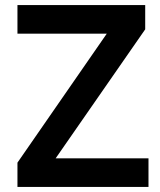

<svg xmlns="http://www.w3.org/2000/svg" viewBox="-20 -739 634 759"><path d="M49 0V-96L434 -652L439 -606H49V-719H554V-623L168 -67L163 -113H567V0Z"/></svg>

Font: Nunitoga
Style: Bold
Weight: 700
Designer: Vernon Adams
Foundry: Vernon Adams
Version: Version 1.0